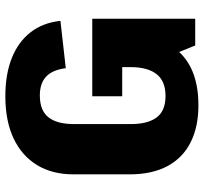

<svg xmlns="http://www.w3.org/2000/svg" viewBox="-42 -709 762 718"><g transform="rotate(-90 339.0 -350.0)"><path d="M304 11Q224 11 166 -18Q108 -47 77 -104.5Q46 -162 46 -246V-456Q46 -536 81 -593Q116 -650 181 -680.5Q246 -711 338 -711Q420 -711 480.5 -687Q541 -663 577 -617Q613 -571 620 -505L443 -485Q437 -534 412 -558Q387 -582 341 -582Q285 -582 259.5 -550Q234 -518 234 -454V-242Q234 -178 259 -145Q284 -112 339 -112Q394 -112 420 -144.5Q446 -177 447 -238L560 -227Q560 -153 531 -99.5Q502 -46 445 -17.5Q388 11 304 11ZM447 -200V-346L505 -274H338V-386H628V-1H528Z"/></g></svg>

Font: Pathway Extreme SemiCondensed ExtraBold
Style: Regular
Weight: 800
Width: 4
Version: Version 1.001;gftools[0.9.26]